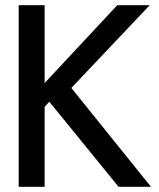

<svg xmlns="http://www.w3.org/2000/svg" viewBox="-20 -720 611 740"><path d="M52 0V-700H152V-400L432 -700H557L255 -381L562 0H437L170 -328L152 -308V0Z"/></svg>

Font: DM Sans 36pt Medium
Style: Regular
Weight: 500
Designer: Colophon Foundry, Jonny Pinhorn
Foundry: Colophon Foundry
Version: Version 4.004;gftools[0.9.30]